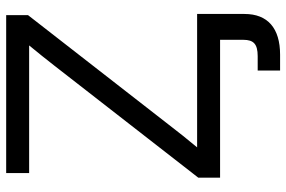

<svg xmlns="http://www.w3.org/2000/svg" viewBox="-180 -588 972 653"><g transform="rotate(-90 306.5 -262.0)"><path d="M28.3 0H497.1V79.1C497.1 113.8 482.9 127.9 441.4 127.9H392.6V204.1H446.3C536.6 204.1 585 162.1 585 83V-78.1H253.9H131.3C158.2 -110.4 184.1 -142.6 209 -175.3L581.1 -653.3V-727.5H43.9V-649.4H351.6H478C454.1 -620.6 431.2 -591.8 408.7 -563L28.3 -74.2Z"/></g></svg>

Font: Raveo Display Display
Style: Regular
Weight: 400
Designer: Jakub Foglar, Rasmus Andersson (Inter)
Foundry: Jakubfoglar.com
Version: Version 1.100;Glyphs 3.2.3 (3260)